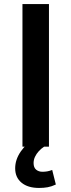

<svg xmlns="http://www.w3.org/2000/svg" viewBox="-20 -725 353 949"><path d="M91 0V-705H222V0ZM173 204Q118 204 86.5 178Q55 152 55 107Q55 64 82.5 24Q110 -16 154 -41L198 0Q184 9 172 22Q160 35 153 50Q146 65 146 81Q146 103 158.5 113.5Q171 124 190 124Q202 124 213.5 122Q225 120 238 115L256 187Q235 197 215.5 200.5Q196 204 173 204Z"/></svg>

Font: Nunito Sans 7pt SemiCondensed
Style: Bold
Weight: 700
Width: 4
Designer: Vernon Adams
Foundry: Vernon Adams
Version: Version 3.101;gftools[0.9.27]